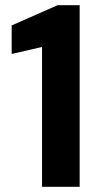

<svg xmlns="http://www.w3.org/2000/svg" viewBox="-20 -720 387 740"><path d="M142 0V-539L25 -512V-622L202 -700H287V0Z"/></svg>

Font: DM Sans 28pt ExtraBold
Style: Regular
Weight: 800
Version: Version 4.004;gftools[0.9.30]